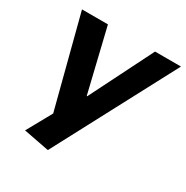

<svg xmlns="http://www.w3.org/2000/svg" viewBox="-167 -680 982 1013"><g transform="rotate(30 324.0 -173.5)"><path d="M104 163 220 -46 194 35 45 -540H203L295 -157H298L490 -540H648L260 193Z"/></g></svg>

Font: Pathway Extreme 28pt
Style: Bold Italic
Weight: 700
Italic angle: -8°
Designer: Eduardo Rodriguez Tunni
Foundry: Eduardo Rodriguez Tunni
Version: Version 1.001;gftools[0.9.26]